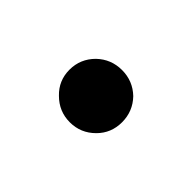

<svg xmlns="http://www.w3.org/2000/svg" viewBox="-34 -565 400 400"><g transform="rotate(45 165.5 -365.0)"><path d="M111 -311Q88 -333 88 -365Q88 -397 111 -420Q134 -442 166 -442Q198 -442 221 -420Q243 -397 243 -365Q243 -333 221 -311Q198 -288 166 -288Q134 -288 111 -311Z"/></g></svg>

Font: `n[OS CN SemiBold
Style: <[WOS[P|ûg*[NI>           
Weight: 600
Designer: Ryoko NISHIZUKA ¬âXZm¬º[P (kana & ideographs); Frank Grie√ühammer (Latin, Greek & Cyrillic); Wenlong ZHANG _ e¬á¬ü¬ô (b
Foundry: Adobe Systems Incorporated
Version: Version 1.00 April 7, 2017, initial release